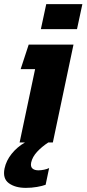

<svg xmlns="http://www.w3.org/2000/svg" viewBox="-31 -690 419 930"><path d="M167 -549 193 -670H368L342 -549ZM94 220Q43 220 12 197.5Q-19 175 -9 126Q-1 88 25.5 55Q52 22 90 0H64L139 -355H69L108 -474H325L225 0H203Q171 21 148.5 45.5Q126 70 120 97Q116 117 126 126Q136 135 155 135Q168 135 182.5 132Q197 129 207 124L190 205Q174 211 148 215.5Q122 220 94 220Z"/></svg>

Font: Kanit SemiBold
Style: Italic
Weight: 600
Italic angle: -12°
Designer: Katatrad Team
Foundry: CadsonDemak
Version: Version 2.000; ttfautohint (v1.8.3)